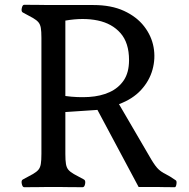

<svg xmlns="http://www.w3.org/2000/svg" viewBox="-20 -781 788 802"><path d="M181 0Q166 0 147.5 0.5Q129 1 81 1Q74 1 71 -13Q68 -27 75 -31Q102 -45 117.5 -54Q133 -63 140.5 -72Q148 -81 150.5 -96Q153 -111 153 -138V-623Q153 -650 150.5 -664.5Q148 -679 140.5 -688Q133 -697 117.5 -706Q102 -715 75 -729Q68 -733 71 -747Q74 -761 81 -761Q129 -761 147.5 -760.5Q166 -760 181 -760H370Q445 -760 498 -735.5Q551 -711 582 -671Q613 -631 621.5 -584Q630 -537 617 -490Q604 -443 569 -405Q534 -367 477 -346L613 -113Q630 -85 642.5 -73.5Q655 -62 671.5 -54Q688 -46 714 -28Q719 -25 717 -12Q715 1 710 1Q674 1 660 0.5Q646 0 635 0H559L387 -322L253 -313V-138Q253 -111 255.5 -96Q258 -81 265.5 -72Q273 -63 288.5 -54Q304 -45 331 -31Q338 -27 335.5 -13Q333 1 325 1Q277 1 258.5 0.5Q240 0 225 0ZM253 -380Q304 -373 352 -376Q400 -379 437.5 -396Q475 -413 497 -445.5Q519 -478 519 -530Q519 -602 483.5 -642.5Q448 -683 388 -695.5Q328 -708 253 -695Z"/></svg>

Font: Anvers
Style: Regular
Weight: 400
Designer: Ishtar van Looy
Version: Version 1.000